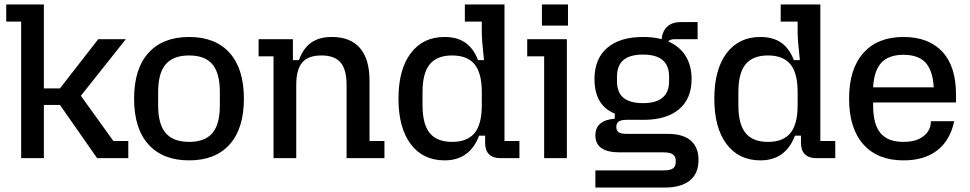

<svg xmlns="http://www.w3.org/2000/svg" viewBox="-20 -710 4357 862"><path d="M75 -613H8V-690H177V-313H249L421 -534H545L343 -280L489 -77H556V0H416L249 -239H177V0H75Z M582 -267Q582 -401 646.5 -472.5Q711 -544 829 -544Q947 -544 1011 -472.5Q1075 -401 1075 -267Q1075 -133 1011 -61.5Q947 10 829 10Q711 10 646.5 -61.5Q582 -133 582 -267ZM829 -73Q900 -73 933.5 -112.5Q967 -152 967 -237V-297Q967 -382 933.5 -421.5Q900 -461 829 -461Q758 -461 724 -421.5Q690 -382 690 -297V-237Q690 -152 724 -112.5Q758 -73 829 -73Z M1208 -457H1141V-534H1295V-440H1322Q1341 -493 1377 -518.5Q1413 -544 1470 -544Q1553 -544 1596 -494.5Q1639 -445 1639 -348V-77H1706V0H1536V-328Q1536 -398 1509 -429.5Q1482 -461 1423 -461Q1364 -461 1337 -429.5Q1310 -398 1310 -328V0H1208Z M1769 -267Q1769 -398 1824 -471Q1879 -544 1976 -544Q2032 -544 2069 -518.5Q2106 -493 2126 -440H2153Q2143 -530 2143 -566V-613H2067V-690H2245V-77H2312V0H2226Q2193 0 2175.5 -17.5Q2158 -35 2158 -68V-101H2131Q2089 10 1976 10Q1879 10 1824 -63Q1769 -136 1769 -267ZM2010 -73Q2078 -73 2110.5 -112.5Q2143 -152 2143 -237V-297Q2143 -382 2110.5 -421.5Q2078 -461 2010 -461Q1942 -461 1909.5 -421.5Q1877 -382 1877 -297V-237Q1877 -152 1909.5 -112.5Q1942 -73 2010 -73Z M2423 -457H2347V-534H2525V0H2423ZM2413 -690H2530V-595H2413Z M2653 55H2959Q2989 55 3001.5 46Q3014 37 3014 15Q3014 -7 3001.5 -16.5Q2989 -26 2959 -26H2762Q2653 -26 2653 -102Q2653 -136 2675 -155Q2697 -174 2740 -177V-200Q2649 -237 2649 -355Q2649 -446 2706 -495Q2763 -544 2867 -544Q2916 -544 2950 -534Q2960 -611 3038 -611H3112V-534H3008Q2989 -534 2980 -524Q3031 -502 3058 -459Q3085 -416 3085 -355Q3085 -267 3028.5 -219.5Q2972 -172 2870 -172H2794Q2769 -172 2758 -164.5Q2747 -157 2747 -140Q2747 -123 2758 -116Q2769 -109 2794 -109H2979Q3046 -109 3081 -79Q3116 -49 3116 8Q3116 69 3077 100.5Q3038 132 2964 132H2653ZM2867 -247Q2984 -247 2984 -346V-365Q2984 -416 2954.5 -440.5Q2925 -465 2867 -465Q2808 -465 2779 -440.5Q2750 -416 2750 -365V-346Q2750 -295 2779 -271Q2808 -247 2867 -247Z M3187 -267Q3187 -398 3242 -471Q3297 -544 3394 -544Q3450 -544 3487 -518.5Q3524 -493 3544 -440H3571Q3561 -530 3561 -566V-613H3485V-690H3663V-77H3730V0H3644Q3611 0 3593.5 -17.5Q3576 -35 3576 -68V-101H3549Q3507 10 3394 10Q3297 10 3242 -63Q3187 -136 3187 -267ZM3428 -73Q3496 -73 3528.5 -112.5Q3561 -152 3561 -237V-297Q3561 -382 3528.5 -421.5Q3496 -461 3428 -461Q3360 -461 3327.5 -421.5Q3295 -382 3295 -297V-237Q3295 -152 3327.5 -112.5Q3360 -73 3428 -73Z M3792 -267Q3792 -400 3856 -472Q3920 -544 4036 -544Q4149 -544 4210.5 -478Q4272 -412 4272 -287V-250H3900V-237Q3900 -152 3933 -112.5Q3966 -73 4036 -73Q4079 -73 4106.5 -86.5Q4134 -100 4146.5 -120.5Q4159 -141 4159 -161V-166H4264Q4246 -80 4188 -35Q4130 10 4036 10Q3920 10 3856 -62Q3792 -134 3792 -267ZM4172 -318Q4168 -393 4135.5 -428.5Q4103 -464 4036 -464Q3970 -464 3937 -428.5Q3904 -393 3900 -318Z"/></svg>

Font: Mozilla Headline BETA
Style: Regular
Weight: 400
Designer: Studio DRAMA
Foundry: Studio DRAMA
Version: Version 0.100